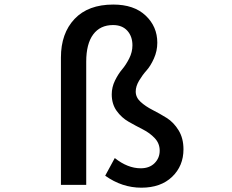

<svg xmlns="http://www.w3.org/2000/svg" viewBox="-20 -828 1040 860"><path d="M451.2 -41 494.1 -120.1Q551.8 -74.2 610.4 -74.2Q649.4 -74.2 672.4 -97.2Q695.3 -120.1 695.3 -153.3Q695.3 -185.5 673.3 -209Q651.4 -232.4 619.6 -248.5Q587.9 -264.6 556.2 -282.7Q524.4 -300.8 502.4 -331.5Q480.5 -362.3 480.5 -405.3Q480.5 -437.5 495.1 -467.3Q509.8 -497.1 526.9 -517.1Q543.9 -537.1 558.6 -565.9Q573.2 -594.7 573.2 -625Q573.2 -665 550.3 -690.4Q527.3 -715.8 486.3 -715.8Q428.7 -715.8 397.5 -673.8Q366.2 -631.8 366.2 -551.8V0H252.9V-570.3Q252.9 -678.7 314 -743.2Q375 -807.6 487.3 -807.6Q580.1 -807.6 632.3 -758.3Q684.6 -709 684.6 -636.7Q684.6 -599.6 669.4 -565.9Q654.3 -532.2 636.2 -512.2Q618.2 -492.2 603 -466.8Q587.9 -441.4 587.9 -418Q587.9 -391.6 609.9 -371.6Q631.8 -351.6 663.6 -335.4Q695.3 -319.3 726.6 -299.8Q757.8 -280.3 779.8 -244.6Q801.8 -209 801.8 -159.2Q801.8 -85 751 -36.1Q700.2 12.7 613.3 12.7Q526.4 12.7 451.2 -41Z"/></svg>

Font: Gen Shin Gothic Monospace Medium
Style: Regular
Weight: 500
Designer: [Source Han Sans]
Ryoko NISHIZUKA  (kana & ideographs); Paul D. Hunt (Latin, Greek & Cyrillic); Wenlong ZHANG  (bopomofo
Version: Version 1.002.20150607